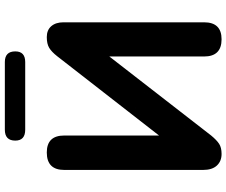

<svg xmlns="http://www.w3.org/2000/svg" viewBox="-91 -835 934 792"><g transform="rotate(-90 376.0 -439.0)"><path d="M237 -802Q192 -802 192 -843Q192 -886 237 -886H516Q560 -886 560 -843Q560 -802 516 -802ZM137 8Q107 8 89 -11.5Q71 -31 71 -68V-641Q71 -713 143 -713Q213 -713 213 -641V-250L540 -670Q558 -693 574.5 -703Q591 -713 619 -713Q648 -713 664 -694.5Q680 -676 680 -644V-64Q680 8 610 8Q539 8 539 -64V-455L213 -35Q194 -12 178.5 -2Q163 8 137 8Z"/></g></svg>

Font: Chiron GoRound TC
Style: Bold
Weight: 700
Designer: Ryoko NISHIZUKA 西塚涼子 (kana, bopomofo & ideographs); Paul D. Hunt (Latin, Greek & Cyrillic); Sandoll Communications 산돌커뮤니
Foundry: Adobe
Version: Version 1.000;hotconv 1.1.1;makeotfexe 2.6.0